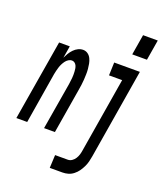

<svg xmlns="http://www.w3.org/2000/svg" viewBox="-209 -843 984 1166"><g transform="rotate(20 283.0 -260.5)"><path d="M489 -604 511 -736H606L584 -604ZM-40 0 47 -520H116L103 -442Q110 -457 119 -472Q128 -487 140.5 -500Q153 -513 168.5 -520.5Q184 -528 200 -528Q217 -528 230.5 -518.5Q244 -509 251.5 -493.5Q259 -478 262 -461.5Q265 -445 266.5 -428.5Q268 -412 267.5 -394.5Q267 -377 266 -359.5Q265 -342 262.5 -324.5Q260 -307 257 -289L209 0H139L190 -303Q191 -313 192.5 -323.5Q194 -334 195 -344Q196 -354 196 -364.5Q196 -375 195.5 -385Q195 -395 193.5 -404.5Q192 -414 188 -423Q184 -432 176 -438Q168 -444 158 -444Q147 -444 136 -437Q125 -430 117.5 -419.5Q110 -409 104.5 -398Q99 -387 95.5 -375.5Q92 -364 89 -352Q86 -340 84 -329L30 0ZM254 215 258 131H340Q354 131 366.5 122.5Q379 114 387 101Q395 88 399 74.5Q403 61 405 47L485 -436H400L403 -520H569L473 60Q470 78 465.5 96Q461 114 452.5 131.5Q444 149 433 164.5Q422 180 406 192.5Q390 205 372 210Q354 215 336 215Z"/></g></svg>

Font: Iosevka SS04 Medium Extended
Style: Italic
Weight: 500
Width: 7
Italic angle: -9°
Monospace: yes
Designer: Belleve Invis
Foundry: Belleve Invis
Version: Version 19.0.0; ttfautohint (v1.8.4)